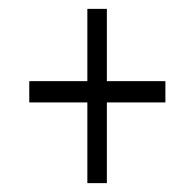

<svg xmlns="http://www.w3.org/2000/svg" viewBox="-20 -413 439 433"><path d="M177 0V-182H46V-230H177V-393H221V-230H353V-182H221V0Z"/></svg>

Font: Junicode Cond Light
Style: Regular
Weight: 300
Width: 3
Designer: Peter S. Baker
Version: Version 2.201